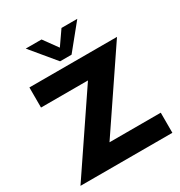

<svg xmlns="http://www.w3.org/2000/svg" viewBox="-202 -1020 1085 1158"><g transform="rotate(-30 340.0 -441.0)"><path d="M303 -140H660V0H20L377 -528H50V-668H660ZM289 -712 148 -882H258L329 -784L397 -882H507L369 -712Z"/></g></svg>

Font: Madhuban Bold
Style: Regular
Weight: 700
Designer: jaikishan Patel
Foundry: MagicType
Version: Version 1.000